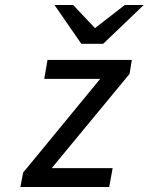

<svg xmlns="http://www.w3.org/2000/svg" viewBox="-20 -752 598 772"><path d="M62 0 73 -58 383 -435H158L171 -511H510L501 -455L188 -76H433L419 0ZM307 -576 199 -732H274L362 -639L482 -732H558L395 -576Z"/></svg>

Font: Overpass
Style: Italic
Weight: 400
Italic angle: -10°
Designer: Delve Withrington, Dave Bailey, Thomas Jockin
Foundry: Delve Fonts LLC
Version: Version 4.000